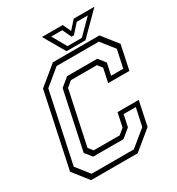

<svg xmlns="http://www.w3.org/2000/svg" viewBox="-200 -983 1022 1109"><g transform="rotate(-30 311.0 -429.0)"><path d="M81 0 0 -103 105 -597 230 -700H540.5L622 -597L588 -436H446.5L466 -528L442 -558.5H269L232 -528L156 -172L180 -141.5H353L390 -172L409.5 -264H551L517 -103L391.5 0ZM102 -30.5H383.5L490 -117.5L515.5 -236.5H434.5L417.5 -157.5L361 -111.5H159.5L122.5 -157.5L204.5 -543L261 -589.5H462.5L499.5 -543L482.5 -464.5H563.5L589 -583L519.5 -670.5H238L132 -583L33 -117.5ZM330.5 -716 248.5 -858H387L412 -804L460 -858H598.5L456.5 -716ZM350 -738.5H445.5L540 -833.5H466.5L413.5 -774.5H397.5L369.5 -833.5H296Z"/></g></svg>

Font: Tourney Light
Style: Italic
Weight: 300
Italic angle: -12°
Version: Version 1.015